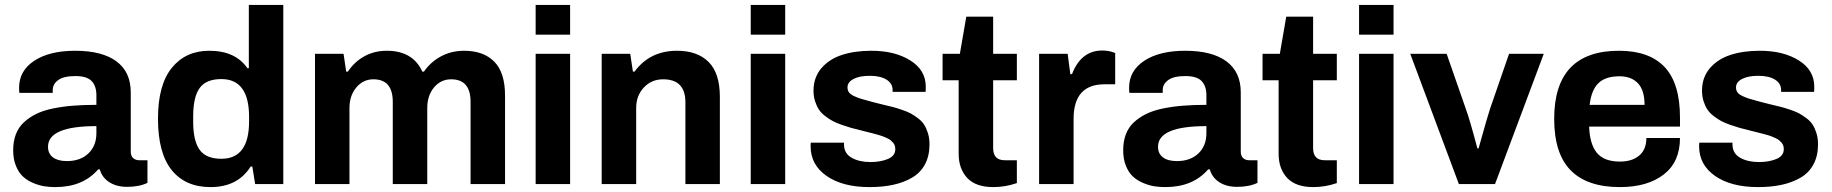

<svg xmlns="http://www.w3.org/2000/svg" viewBox="-20 -743 7395 775"><path d="M203.1 12.2Q179.7 12.2 158.4 8.8Q137.2 5.4 113.5 -4.6Q89.8 -14.6 72.8 -30.3Q55.7 -45.9 44.4 -73.2Q33.2 -100.6 33.2 -136.2Q33.2 -172.4 43.9 -200.7Q54.7 -229 75.9 -248.8Q97.2 -268.6 125.5 -282.7Q153.8 -296.9 192.9 -304.9Q231.9 -313 274.4 -316.4Q316.9 -319.8 369.1 -319.8V-358.9Q369.1 -395.5 349.9 -415.8Q330.6 -436 284.2 -436Q237.3 -436 215.1 -419.9Q192.9 -403.8 192.9 -379.9V-368.2H58.1Q57.1 -374 57.1 -389.2Q57.1 -457.5 118.4 -497.8Q179.7 -538.1 283.2 -538.1Q392.1 -538.1 450 -495.4Q507.8 -452.6 507.8 -370.1V-130.9Q507.8 -113.8 517.3 -105Q526.9 -96.2 542 -96.2H575.2V-4.9Q542 11.2 493.2 11.2Q450.2 11.2 421.1 -7.6Q392.1 -26.4 382.8 -59.1H376Q314.5 12.2 203.1 12.2ZM250 -92.8Q304.7 -92.8 336.9 -123.8Q369.1 -154.8 369.1 -205.1V-233.9Q173.8 -233.9 173.8 -150.9Q173.8 -122.6 193.8 -107.7Q213.9 -92.8 250 -92.8Z M829.6 12.2Q728.5 12.2 673.1 -56.4Q617.7 -125 617.7 -264.2Q617.7 -400.4 673.6 -469.2Q729.5 -538.1 824.7 -538.1Q930.2 -538.1 978.5 -467.8H984.4V-723.1H1123.5V0H1009.8L998.5 -70.8H991.7Q939.9 12.2 829.6 12.2ZM873.5 -102.1Q985.4 -102.1 985.4 -252.9V-271Q985.4 -423.8 873.5 -423.8Q812 -423.8 785.9 -387.7Q759.8 -351.6 759.8 -273.9V-251Q759.8 -174.3 785.9 -138.2Q812 -102.1 873.5 -102.1Z M1251.5 0V-525.9H1366.7L1377.4 -454.1H1384.3Q1410.6 -493.7 1450.9 -515.9Q1491.2 -538.1 1541.5 -538.1Q1646.5 -538.1 1684.6 -454.1H1691.4Q1717.8 -492.7 1759.8 -515.4Q1801.8 -538.1 1853.5 -538.1Q1931.6 -538.1 1975.1 -494.1Q2018.6 -450.2 2018.6 -356.9V0H1879.4V-332Q1879.4 -422.9 1801.3 -422.9Q1759.3 -422.9 1731.9 -390.1Q1704.6 -357.4 1704.6 -307.1V0H1565.4V-332Q1565.4 -422.9 1487.3 -422.9Q1445.8 -422.9 1418.2 -389.9Q1390.6 -356.9 1390.6 -307.1V0Z M2142.1 -603V-723.1H2281.2V-603ZM2142.1 0V-525.9H2281.2V0Z M2408.7 0V-525.9H2523.9L2534.7 -454.1H2541.5Q2603 -538.1 2712.9 -538.1Q2794.9 -538.1 2840.3 -492.9Q2885.7 -447.8 2885.7 -352.1V0H2746.6V-330.1Q2746.6 -422.9 2656.7 -422.9Q2609.9 -422.9 2578.9 -389.9Q2547.9 -356.9 2547.9 -307.1V0Z M3010.3 -603V-723.1H3149.4V-603ZM3010.3 0V-525.9H3149.4V0Z M3489.7 12.2Q3381.3 12.2 3316.7 -32.7Q3252 -77.6 3252 -152.8Q3252 -164.1 3252.9 -167H3386.7V-159.2Q3387.2 -123.5 3417.7 -106.2Q3448.2 -88.9 3493.7 -88.9Q3534.2 -88.9 3564 -101.3Q3593.8 -113.8 3593.8 -141.1Q3593.8 -148.9 3591.6 -155.5Q3589.4 -162.1 3584.5 -167.5Q3579.6 -172.9 3574.5 -177.2Q3569.3 -181.6 3559.8 -185.8Q3550.3 -189.9 3543.2 -192.9Q3536.1 -195.8 3523.4 -199.2Q3510.7 -202.6 3502.4 -204.8Q3494.1 -207 3479 -210.7Q3463.9 -214.4 3455.1 -216.8Q3430.7 -222.7 3415.8 -226.8Q3400.9 -231 3378.4 -238.8Q3356 -246.6 3341.8 -254.2Q3327.6 -261.7 3311.3 -274.2Q3294.9 -286.6 3285.6 -300.5Q3276.4 -314.5 3270 -334.2Q3263.7 -354 3263.7 -377Q3263.7 -430.2 3295.2 -467.3Q3326.7 -504.4 3378.2 -521.2Q3429.7 -538.1 3497.1 -538.1Q3592.3 -538.1 3654.5 -499Q3716.8 -460 3716.8 -393.1Q3716.8 -374 3715.8 -372.1H3583V-379.9Q3583 -406.2 3558.3 -421.6Q3533.7 -437 3490.7 -437Q3449.7 -437 3425.3 -424.3Q3400.9 -411.6 3400.9 -390.1Q3400.9 -378.4 3407 -370.1Q3413.1 -361.8 3427.2 -355.2Q3441.4 -348.6 3454.1 -344.7Q3466.8 -340.8 3490.2 -334.5Q3501.5 -331.5 3506.8 -330.1Q3519 -326.7 3543.7 -320.8Q3568.4 -314.9 3583 -311.3Q3597.7 -307.6 3619.9 -300Q3642.1 -292.5 3655.8 -285.2Q3669.4 -277.8 3685.5 -265.6Q3701.7 -253.4 3710.7 -239Q3719.7 -224.6 3725.8 -204.6Q3731.9 -184.6 3731.9 -160.2Q3731.9 -113.8 3713.6 -79.6Q3695.3 -45.4 3661.6 -25.9Q3627.9 -6.3 3585.4 2.9Q3543 12.2 3489.7 12.2Z M3989.7 12.2Q3918.5 12.2 3884 -24.9Q3849.6 -62 3849.6 -122.1V-418.9H3784.7V-525.9H3854.5L3880.4 -675.8H3988.8V-525.9H4084.5V-418.9H3988.8V-145Q3988.8 -96.2 4035.6 -96.2H4084.5V-3.9Q4037.1 12.2 3989.7 12.2Z M4174.3 0V-525.9H4289.6L4300.3 -443.8H4307.1Q4343.8 -539.1 4429.2 -539.1Q4458.5 -539.1 4481.4 -528.8V-402.8H4438.5Q4313.5 -402.8 4313.5 -263.2V0Z M4683.6 12.2Q4660.2 12.2 4638.9 8.8Q4617.7 5.4 4594 -4.6Q4570.3 -14.6 4553.2 -30.3Q4536.1 -45.9 4524.9 -73.2Q4513.7 -100.6 4513.7 -136.2Q4513.7 -172.4 4524.4 -200.7Q4535.2 -229 4556.4 -248.8Q4577.6 -268.6 4606 -282.7Q4634.3 -296.9 4673.3 -304.9Q4712.4 -313 4754.9 -316.4Q4797.4 -319.8 4849.6 -319.8V-358.9Q4849.6 -395.5 4830.3 -415.8Q4811 -436 4764.6 -436Q4717.8 -436 4695.6 -419.9Q4673.3 -403.8 4673.3 -379.9V-368.2H4538.6Q4537.6 -374 4537.6 -389.2Q4537.6 -457.5 4598.9 -497.8Q4660.2 -538.1 4763.7 -538.1Q4872.6 -538.1 4930.4 -495.4Q4988.3 -452.6 4988.3 -370.1V-130.9Q4988.3 -113.8 4997.8 -105Q5007.3 -96.2 5022.5 -96.2H5055.7V-4.9Q5022.5 11.2 4973.6 11.2Q4930.7 11.2 4901.6 -7.6Q4872.6 -26.4 4863.3 -59.1H4856.4Q4794.9 12.2 4683.6 12.2ZM4730.5 -92.8Q4785.2 -92.8 4817.4 -123.8Q4849.6 -154.8 4849.6 -205.1V-233.9Q4654.3 -233.9 4654.3 -150.9Q4654.3 -122.6 4674.3 -107.7Q4694.3 -92.8 4730.5 -92.8Z M5281.2 12.2Q5210 12.2 5175.5 -24.9Q5141.1 -62 5141.1 -122.1V-418.9H5076.2V-525.9H5146L5171.9 -675.8H5280.3V-525.9H5376V-418.9H5280.3V-145Q5280.3 -96.2 5327.1 -96.2H5376V-3.9Q5328.6 12.2 5281.2 12.2Z M5465.8 -603V-723.1H5605V-603ZM5465.8 0V-525.9H5605V0Z M5868.7 0 5672.4 -525.9H5819.3L5896.5 -304.2Q5912.6 -260.7 5943.4 -144H5948.2Q5987.3 -283.7 5994.6 -304.2L6071.3 -525.9H6211.4L6014.6 0Z M6518.6 12.2Q6386.7 12.2 6320.1 -55.4Q6253.4 -123 6253.4 -263.2Q6253.4 -538.1 6515.1 -538.1Q6637.2 -538.1 6699.2 -472.4Q6761.2 -406.7 6761.2 -268.1V-231.9H6394.5Q6397 -160.6 6426 -125.7Q6455.1 -90.8 6518.6 -90.8Q6567.9 -90.8 6596.7 -115.2Q6625.5 -139.6 6625.5 -186H6761.2Q6761.2 -89.4 6695.6 -38.6Q6629.9 12.2 6518.6 12.2ZM6396.5 -319.8H6618.2Q6618.2 -378.4 6591.6 -406.7Q6564.9 -435.1 6517.1 -435.1Q6460 -435.1 6431.6 -407Q6403.3 -378.9 6396.5 -319.8Z M7076.2 12.2Q6967.8 12.2 6903.1 -32.7Q6838.4 -77.6 6838.4 -152.8Q6838.4 -164.1 6839.4 -167H6973.1V-159.2Q6973.6 -123.5 7004.2 -106.2Q7034.7 -88.9 7080.1 -88.9Q7120.6 -88.9 7150.4 -101.3Q7180.2 -113.8 7180.2 -141.1Q7180.2 -148.9 7178 -155.5Q7175.8 -162.1 7170.9 -167.5Q7166 -172.9 7160.9 -177.2Q7155.8 -181.6 7146.2 -185.8Q7136.7 -189.9 7129.6 -192.9Q7122.6 -195.8 7109.9 -199.2Q7097.2 -202.6 7088.9 -204.8Q7080.6 -207 7065.4 -210.7Q7050.3 -214.4 7041.5 -216.8Q7017.1 -222.7 7002.2 -226.8Q6987.3 -231 6964.8 -238.8Q6942.4 -246.6 6928.2 -254.2Q6914.1 -261.7 6897.7 -274.2Q6881.3 -286.6 6872.1 -300.5Q6862.8 -314.5 6856.4 -334.2Q6850.1 -354 6850.1 -377Q6850.1 -430.2 6881.6 -467.3Q6913.1 -504.4 6964.6 -521.2Q7016.1 -538.1 7083.5 -538.1Q7178.7 -538.1 7241 -499Q7303.2 -460 7303.2 -393.1Q7303.2 -374 7302.2 -372.1H7169.4V-379.9Q7169.4 -406.2 7144.8 -421.6Q7120.1 -437 7077.1 -437Q7036.1 -437 7011.7 -424.3Q6987.3 -411.6 6987.3 -390.1Q6987.3 -378.4 6993.4 -370.1Q6999.5 -361.8 7013.7 -355.2Q7027.8 -348.6 7040.5 -344.7Q7053.2 -340.8 7076.7 -334.5Q7087.9 -331.5 7093.3 -330.1Q7105.5 -326.7 7130.1 -320.8Q7154.8 -314.9 7169.4 -311.3Q7184.1 -307.6 7206.3 -300Q7228.5 -292.5 7242.2 -285.2Q7255.9 -277.8 7272 -265.6Q7288.1 -253.4 7297.1 -239Q7306.2 -224.6 7312.3 -204.6Q7318.4 -184.6 7318.4 -160.2Q7318.4 -113.8 7300 -79.6Q7281.7 -45.4 7248 -25.9Q7214.4 -6.3 7171.9 2.9Q7129.4 12.2 7076.2 12.2Z"/></svg>

Font: Archivo
Style: Bold
Weight: 700
Designer: Hector Gatti
Foundry: Omnibus-Type
Version: Version 2.001